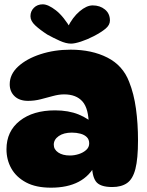

<svg xmlns="http://www.w3.org/2000/svg" viewBox="-20 -856 679 889"><path d="M500 10Q442 10 423.5 -16.5Q405 -43 406 -101L423 -96Q369 13 216 13Q146 13 100.5 -11.5Q55 -36 32.5 -76Q10 -116 10 -165Q10 -248 71.5 -296.5Q133 -345 235 -345Q297 -345 344 -326Q391 -307 423 -273L391 -275Q391 -353 362 -386Q333 -419 277 -419Q253 -419 225.5 -411.5Q198 -404 169 -396.5Q140 -389 110 -389Q70 -389 47.5 -410.5Q25 -432 25 -466Q25 -512 64 -548Q103 -584 167.5 -605Q232 -626 307 -626Q405 -626 477 -589.5Q549 -553 578 -477Q600 -422 609.5 -353Q619 -284 619 -206Q619 -121 607 -74Q595 -27 568.5 -8.5Q542 10 500 10ZM304 -136Q324 -136 344.5 -142.5Q365 -149 379 -161.5Q393 -174 393 -192Q393 -210 382 -221Q371 -232 352.5 -237Q334 -242 313 -242Q275 -242 252 -226Q229 -210 229 -186Q229 -164 249.5 -150Q270 -136 304 -136ZM309 -654Q286 -654 257 -667Q228 -680 199 -696Q165 -718 143 -738.5Q121 -759 121 -781Q121 -804 137 -820Q153 -836 178 -836Q203 -836 239 -808Q275 -780 311 -718L293 -729Q316 -776 348.5 -803.5Q381 -831 409 -831Q443 -831 466 -812Q489 -793 489 -761Q489 -740 468.5 -723Q448 -706 413 -688Q384 -673 355 -663.5Q326 -654 309 -654Z"/></svg>

Font: DynaPuff
Style: Bold
Weight: 700
Designer: Toshi Omagari, Jennifer Daniel
Foundry: Google Fonts
Version: Version 2.000